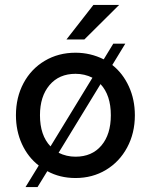

<svg xmlns="http://www.w3.org/2000/svg" viewBox="-20 -717 615 783"><path d="M173 -19 133 46H84L138 -42Q94 -76 69.5 -129.5Q45 -183 45 -247Q45 -320 76 -378Q107 -436 162.5 -469Q218 -502 288 -502Q349 -502 403 -475L442 -539H491L438 -452Q481 -418 505.5 -364.5Q530 -311 530 -247Q530 -174 498.5 -115.5Q467 -57 412 -24Q357 9 288 9Q224 9 173 -19ZM432 -247Q432 -329 390 -374L219 -94Q251 -78 288 -78Q355 -78 393.5 -123.5Q432 -169 432 -247ZM186 -120 357 -400Q325 -416 288 -416Q221 -416 182 -370Q143 -324 143 -247Q143 -165 186 -120ZM361 -697H466L324 -556H251Z"/></svg>

Font: Hanken Grotesk Medium
Style: Regular
Weight: 500
Designer: Alfredo Marco Pradil
Foundry: Hanken Design Co.
Version: Version 3.014